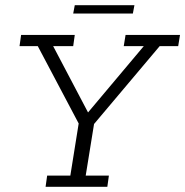

<svg xmlns="http://www.w3.org/2000/svg" viewBox="-20 -717 711 737"><path d="M155 0 161 -43H250L282 -243L125 -540H55L61 -583H267L261 -540H184L325 -272L305 -270L532 -540H455L462 -583H671L664 -540H593L341 -241L309 -43H398L392 0ZM261 -665 267 -697H496L490 -665Z"/></svg>

Font: Rokkitt SemiBold Light
Style: Italic
Weight: 300
Italic angle: -9°
Version: Version 3.103